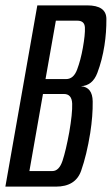

<svg xmlns="http://www.w3.org/2000/svg" viewBox="-49 -695 416 715"><path d="M-29 0 90 -675H275.5Q347 -675 347.2 -624.5Q347.5 -574 340 -526Q331.5 -471 313.5 -423.5Q295.5 -376 252.5 -374Q295.5 -370.5 296.2 -317.2Q297 -264 287 -199.5Q274 -118.5 253.2 -59.2Q232.5 0 159 0ZM60.5 -58H146Q171 -58 183.8 -96.2Q196.5 -134.5 209 -203Q221 -272.5 219.8 -308.8Q218.5 -345 189 -345H111ZM120.5 -400.5H197Q225 -400.5 238.2 -436Q251.5 -471.5 259.5 -516.5Q268.5 -567 267.2 -592.5Q266 -618 239 -618H159Z"/></svg>

Font: Anybody Condensed Regular
Style: Italic
Weight: 400
Width: 3
Italic angle: -10°
Designer: Tyler Finck
Foundry: Etcetera Type Company
Version: Version 1.010; ttfautohint (v1.8.3) -l 8 -r 50 -G 200 -x 14 